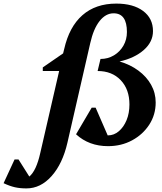

<svg xmlns="http://www.w3.org/2000/svg" viewBox="-214 -797 900 1068"><path d="M-67 251Q-103 251 -131.5 244.5Q-160 238 -194 222L-133 90H-111L-51 185Q-12 153 10 54L115 -402H24V-422L137 -500L143 -524Q171 -648 244.5 -712.5Q318 -777 433 -777Q527 -777 582 -736Q637 -695 637 -624Q637 -564 586 -519Q535 -474 451 -455Q510 -438 555.5 -404.5Q601 -371 626.5 -325.5Q652 -280 652 -227Q652 -159 616.5 -104Q581 -49 521 -16.5Q461 16 387 16Q281 16 209 -50L296 -198H318L385 -44H387Q420 -44 447 -67Q474 -90 490 -128.5Q506 -167 506 -216Q506 -300 457.5 -351Q409 -402 329 -402L345 -469Q386 -469 419.5 -489Q453 -509 472.5 -543Q492 -577 492 -619Q492 -723 418 -723Q374 -723 340 -680Q306 -637 288 -557L161 -3Q134 114 73 182.5Q12 251 -67 251Z"/></svg>

Font: Platypi SemiBold
Style: Italic
Weight: 600
Italic angle: -13°
Designer: David Sargent
Foundry: Bolt Cutter Type
Version: Version 1.200; ttfautohint (v1.8.4.7-5d5b)